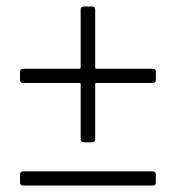

<svg xmlns="http://www.w3.org/2000/svg" viewBox="-20 -575 544 595"><path d="M230 -144V-314Q230 -318 226 -318H52Q42 -318 42 -328V-352Q42 -362 52 -362H226Q230 -362 230 -366V-545Q230 -555 240 -555H265Q275 -555 275 -545V-366Q275 -362 279 -362H453Q463 -362 463 -352V-328Q463 -318 453 -318H279Q275 -318 275 -314V-144Q275 -134 265 -134H240Q230 -134 230 -144ZM42 -10V-34Q42 -44 52 -44H453Q463 -44 463 -34V-10Q463 0 453 0H52Q42 0 42 -10Z"/></svg>

Font: Barlow GEO Light
Style: Regular
Weight: 300
Designer: Jeremy Tribby
Foundry: Tribby Type
Version: Version 1.408